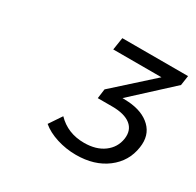

<svg xmlns="http://www.w3.org/2000/svg" viewBox="-100 -810 649 635"><g transform="rotate(30 224.5 -492.5)"><path d="M126 -329.1 158.2 -377Q198.7 -335 261.2 -335Q307.1 -335 336.4 -356.7Q365.7 -378.4 371.1 -414.1Q376 -448.7 352.5 -467.3Q329.1 -485.8 282.2 -485.8H227.1L231.9 -522L375 -650.9H190.9L198.2 -698.2H449.2L443.8 -661.1L297.9 -526.9L320.8 -525.9Q376 -522 406.2 -492.7Q436.5 -463.4 429.2 -415Q420.9 -357.4 374.5 -322.3Q328.1 -287.1 257.8 -287.1Q220.2 -287.1 184.6 -298.3Q148.9 -309.6 126 -329.1Z"/></g></svg>

Font: Trueno Light
Style: Italic
Weight: 300
Designer: Julieta Ulanovsky
Foundry: Julieta Ulanovsky
Version: Version 3.001b | FøM Fix